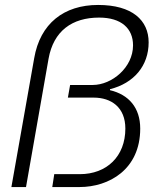

<svg xmlns="http://www.w3.org/2000/svg" viewBox="-20 -755 653 775"><path d="M26 0H85L176 -518C196 -630 271 -684 380 -684C470 -684 517 -640 517 -572C517 -483 432 -412 354 -412H263L254 -361H358C429 -361 486 -322 486 -236C486 -124 411 -52 302 -52H199L191 0H301C420 0 546 -71 546 -236C546 -320 500 -373 424 -391V-395C520 -419 580 -489 580 -584C580 -673 514 -735 376 -735C238 -735 142 -660 118 -520Z"/></svg>

Font: Archivo ExtraLight
Style: Italic
Weight: 200
Italic angle: -10°
Designer: Hector Gatti
Foundry: Omnibus-Type
Version: Version 2.001